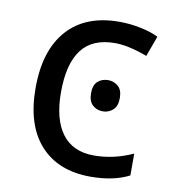

<svg xmlns="http://www.w3.org/2000/svg" viewBox="-68 -607 616 677"><g transform="rotate(10 240.0 -268.0)"><path d="M299.8 9.8Q184.1 9.8 119.6 -61.3Q55.2 -132.3 55.2 -265.1Q55.2 -399.9 120.4 -472.9Q185.5 -545.9 306.2 -545.9Q345.2 -545.9 383.5 -537.8Q421.9 -529.8 446.8 -517.1L419.9 -443.8Q352.1 -469.2 304.2 -469.2Q223.1 -469.2 184.6 -418.2Q146 -367.2 146 -266.1Q146 -168.9 184.6 -117.4Q223.1 -65.9 298.8 -65.9Q369.6 -65.9 438 -97.2V-19Q382.3 9.8 299.8 9.8ZM251 -280.8Q251 -310.1 265.9 -323.2Q280.8 -336.4 302.7 -336.4Q323.2 -336.4 338.6 -323.2Q354 -310.1 354 -280.8Q354 -252 338.6 -238.3Q323.2 -224.6 302.7 -224.6Q280.8 -224.6 265.9 -238.3Q251 -252 251 -280.8Z"/></g></svg>

Font: NotoPenekeko
Style: Regular
Weight: 400
Designer: Monotype Design team
Foundry: Monotype Imaging Inc.
Version: Version 1.04